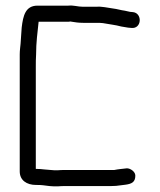

<svg xmlns="http://www.w3.org/2000/svg" viewBox="-20 -645 566 681"><path d="M222 -625H113C70 -625 62 -589 57 -548C55 -529 55 -510 53 -490C52 -479 50 -466 50 -452V-37C50 -6 74 11 108 11C117 11 125 11 132 12L156 15C165 16 175 16 185 16C194 15 202 15 210 15H372C385 15 399 14 410 12L426 10C447 7 460 1 460 -22C460 -36 443 -48 430 -48C414 -46 399 -45 385 -42H210C201 -42 193 -42 184 -41C176 -41 168 -41 161 -42L137 -44C129 -45 119 -46 107 -46V-407C107 -423 107 -438 108 -451C108 -495 113 -529 117 -568H224C229 -569 232 -569 234 -568C245 -566 260 -564 275 -564H324C330 -564 337 -564 345 -563C371 -558 388 -557 410 -551L434 -547L445 -546C483 -541 486 -598 452 -602L441 -603L423 -607C407 -609 397 -613 380 -615C364 -617 340 -623 322 -621H275C255 -621 242 -627 222 -625Z"/></svg>

Font: Electronic
Style: Regular
Weight: 400
Version: Version 1.011